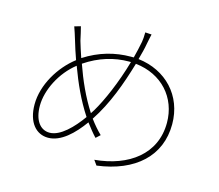

<svg xmlns="http://www.w3.org/2000/svg" viewBox="-106 -865 1168 1026"><g transform="rotate(15 478.0 -352.5)"><path d="M543 -557.2C508.9 -437.1 459.2 -323.2 420.1 -258.2C416.2 -251.1 410.9 -245 407 -237.9C358 -313.9 321.7 -396 291.9 -480.8C370 -533.7 452.1 -557.2 532 -557.2ZM220.2 -79.9C167.3 -79.9 133.2 -127.1 133.2 -206C133.2 -293 186.1 -399.1 268.1 -463.1C301.1 -373.9 338.1 -290.8 389.9 -212C343 -146 279.1 -79.9 220.2 -79.9ZM576 -730.1C576 -710.2 574.2 -686.8 572.1 -676.8C566.1 -646 559.3 -615.8 551.1 -584.9H535.9C448.9 -584.9 362.9 -561.8 280.9 -508.9C269.9 -540.8 259.9 -572.8 252.8 -596.9C247.9 -621.1 240.1 -653.1 235.1 -672.9L201 -663C207 -647 217 -616.1 225.1 -589.1C233.3 -559.3 245 -526.3 257.1 -491.1C172.2 -426.1 104 -313.9 104 -206C104 -105.8 153.1 -51.8 219.1 -51.8C290.1 -51.8 355.1 -115.1 407 -187.1C426.8 -161.2 445.7 -136.7 464.8 -116.8L487.9 -138.1C465.9 -159.1 443.9 -185 424 -212C492.9 -316.1 535.9 -436.1 571 -555C718 -539.1 812.9 -431.8 812.9 -293C812.9 -120 676.1 -19.2 489 -2.1L508.2 24.9C716.3 -2.1 842 -116.8 842 -293C842 -451 733 -565 578.1 -583.1C587 -615.1 595.2 -646 600.1 -675.1C603 -688.2 606.2 -707 611.2 -728Z"/></g></svg>

Font: Karasuma Gothic
Style: Thin
Weight: 200
Designer: Rasmus Andersson / Ryoko Ishizuka
Foundry: rsms
Version: Version 1.00